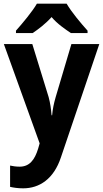

<svg xmlns="http://www.w3.org/2000/svg" viewBox="-20 -786 562 1046"><path d="M343 -766H181C157 -724 101 -657 67 -619V-606H158C188 -626 228 -656 261 -693C292 -656 335 -627 366 -606H457V-619C420 -660 369 -721 343 -766ZM1 -546 196 -5 188 23C169 86 140 122 87 122C67 122 48 119 35 116V232C53 236 76 240 106 240C195 240 273 189 312 71L521 -546H369L283 -256C273 -221 267 -192 264 -158H261C258 -193 254 -224 245 -257L156 -546Z"/></svg>

Font: Noto Sans Kannada SemiCondensed
Style: Bold
Weight: 700
Width: 4
Designer: Jelle Bosma - Monotype Design Team
Foundry: Monotype Imaging Inc.
Version: Version 2.005